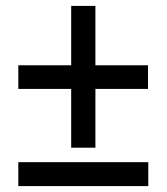

<svg xmlns="http://www.w3.org/2000/svg" viewBox="-20 -630 565 650"><path d="M303 -409V-610H221V-409H42V-329H221V-130H303V-329H481V-409ZM42 0H482V-81H42Z"/></svg>

Font: Noto Sans SemiCondensed Medium
Style: Regular
Weight: 500
Width: 4
Designer: Monotype Design Team
Foundry: Monotype Imaging Inc.
Version: Version 2.013